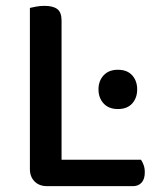

<svg xmlns="http://www.w3.org/2000/svg" viewBox="-20 -634 544 655"><path d="M140 1Q114 1 98 -15Q82 -31 82 -57V-607Q90 -609 103.5 -611.5Q117 -614 132 -614Q161 -614 175.5 -603Q190 -592 190 -564V-89H461Q466 -82 470 -71Q474 -60 474 -46Q474 -23 463 -11Q452 1 434 1ZM316 -329Q316 -358 333.5 -377Q351 -396 382 -396Q414 -396 431 -377Q448 -358 448 -329Q448 -300 431 -281Q414 -262 382 -262Q351 -262 333.5 -281Q316 -300 316 -329Z"/></svg>

Font: Baloo Tammudu 2 Medium
Style: Regular
Weight: 500
Designer: Maithili Shingre, Omkar Shende and Ek Type
Foundry: Ek Type
Version: Version 1.640;hotconv 1.0.111;makeotfexe 2.5.65597; ttfautoh